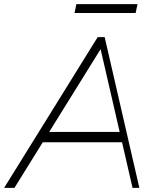

<svg xmlns="http://www.w3.org/2000/svg" viewBox="-73 -910 748 930"><path d="M-53 0 400 -730H434L602 0H569L409 -695L423 -686L-3 0ZM114 -221 123 -271H532L523 -221ZM288 -847 297 -890H593L584 -847Z"/></svg>

Font: Savate ExtraLight
Style: Italic
Weight: 200
Italic angle: -11°
Designer: Max Esnée
Foundry: Plomb Type
Version: Version 2.000